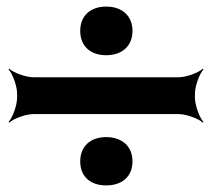

<svg xmlns="http://www.w3.org/2000/svg" viewBox="-20 -626 651 584"><path d="M573 -329V-341C573 -365 587 -402 599 -415L597 -417C584 -405 547 -391 523 -391H82C58 -391 21 -405 8 -417L6 -415C18 -402 32 -365 32 -341V-329C32 -305 18 -268 6 -255L8 -253C21 -265 58 -279 82 -279H523C547 -279 584 -265 597 -253L599 -255C587 -268 573 -305 573 -329ZM303 -458C350 -458 383 -485 383 -532C383 -579 350 -606 303 -606C256 -606 224 -579 224 -532C224 -485 256 -458 303 -458ZM303 -62C350 -62 383 -88 383 -135C383 -182 350 -209 303 -209C256 -209 224 -182 224 -135C224 -88 256 -62 303 -62Z"/></svg>

Font: Asimov
Style: EdgeWide
Weight: 500
Designer: Google
Version: Version 2.000980: 2014